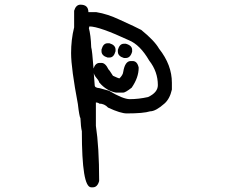

<svg xmlns="http://www.w3.org/2000/svg" viewBox="-20 -525 1040 821"><path d="M518 -277C531 -277 540 -286 545 -304V-312C545 -324 536 -333 518 -338H510C497 -338 489 -329 484 -312V-304C484 -291 493 -282 510 -277ZM448 -279C461 -279 469 -288 474 -306V-313C474 -326 465 -335 448 -340H440C427 -340 419 -331 414 -313V-306C414 -293 423 -284 440 -279ZM535 -101C516 -101 486 -113 446 -137L406 -148C392 -149 385 -153 385 -160L381 -212C382 -208 384 -204 387 -199C398 -186 404 -177 404 -173C425 -148 449 -134 476 -129H507C513 -129 525 -136 543 -150C563 -179 573 -207 573 -236C569 -255 560 -264 547 -264H539C523 -264 512 -249 507 -218C506 -208 500 -199 491 -190C487 -190 478 -194 463 -201C452 -219 445 -228 444 -228C435 -247 425 -256 414 -256H406C394 -256 385 -248 380 -232C376 -283 373 -314 370 -323C369 -359 365 -386 360 -405C361 -407 362 -409 362 -412C391 -412 447 -392 531 -353C563 -340 592 -311 618 -266C643 -234 655 -199 655 -161C655 -140 641 -123 613 -110C586 -104 560 -101 535 -101ZM377 276C390 276 399 267 404 249C404 150 399 72 390 13V-87C399 -86 403 -84 404 -82C419 -82 432 -76 442 -65C478 -48 505 -40 522 -40C570 -40 603 -43 622 -49C638 -49 658 -60 683 -82C698 -95 709 -115 715 -142V-171C715 -222 697 -270 660 -317C647 -340 621 -367 584 -397C571 -404 540 -419 491 -441C457 -457 424 -468 392 -473H358C358 -494 347 -505 324 -505C311 -505 302 -496 297 -479V-408C288 -372 284 -335 284 -298C284 -254 294 -181 313 -80C317 -44 321 -24 324 -19C325 6 327 24 330 36C330 196 343 276 370 276Z"/></svg>

Font: linja lipamanka normal
Style: Regular
Weight: 400
Version: Version 1.000;February 20, 2023;FontCreator 14.0.0.2901 64-b